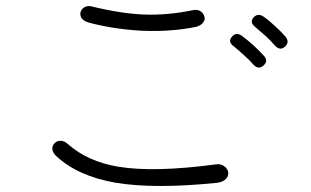

<svg xmlns="http://www.w3.org/2000/svg" viewBox="-20 -701 1040 643"><path d="M286.1 -679.7Q273.4 -682.6 262.7 -676.8Q252.9 -670.9 250 -661.1Q247.1 -650.4 252.9 -640.6Q260.7 -629.9 278.3 -625Q368.2 -601.6 463.9 -597.7Q557.6 -594.7 637.7 -611.3Q654.3 -616.2 661.1 -627Q668 -635.7 664.1 -646.5Q661.1 -657.2 650.4 -664.1Q639.6 -669.9 626 -667Q542 -649.4 462.9 -652.3Q385.7 -655.3 286.1 -679.7ZM207 -218.8Q195.3 -229.5 182.6 -229.5Q170.9 -229.5 163.1 -221.7Q154.3 -212.9 155.3 -202.1Q156.2 -189.5 168.9 -177.7Q242.2 -110.4 368.2 -88.9Q499 -67.4 708 -88.9Q727.5 -91.8 737.3 -102.5Q746.1 -112.3 744.1 -125Q742.2 -136.7 730.5 -144.5Q718.8 -153.3 702.1 -150.4Q495.1 -123 377 -142.6Q274.4 -159.2 207 -218.8ZM790 -581.1Q770.5 -594.7 756.8 -578.1Q742.2 -561.5 761.7 -546.9Q783.2 -529.3 798.8 -514.6Q815.4 -500 827.1 -486.3Q844.7 -465.8 862.3 -481.4Q879.9 -497.1 863.3 -514.6Q846.7 -533.2 829.1 -548.8Q808.6 -567.4 790 -581.1ZM862.3 -645.5Q843.8 -658.2 829.1 -642.6Q815.4 -626 834 -611.3Q855.5 -592.8 871.1 -579.1Q887.7 -563.5 899.4 -549.8Q917 -529.3 934.6 -544.9Q951.2 -560.5 935.5 -579.1Q919.9 -596.7 901.4 -613.3Q880.9 -632.8 862.3 -645.5Z"/></svg>

Font: GulimChe
Style: Regular
Weight: 400
Monospace: yes
Version: Version 2.21